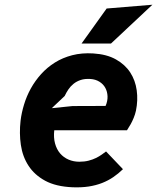

<svg xmlns="http://www.w3.org/2000/svg" viewBox="-20 -784 664 812"><path d="M500 -68.5Q481 -50 459.5 -35.2Q438 -20.5 412 -10.2Q386 0 355 4.8Q324 9.5 286.5 8Q216.5 5 171.2 -19.5Q126 -44 100.8 -82.8Q75.5 -121.5 68.2 -171Q61 -220.5 67 -273.5Q71 -307 81.8 -342.2Q92.5 -377.5 110.5 -410Q128.5 -442.5 154 -470.8Q179.5 -499 212.2 -519.5Q245 -540 285.5 -550.5Q326 -561 374.5 -558Q431.5 -554.5 470.2 -532.8Q509 -511 530.8 -477.5Q552.5 -444 558.2 -402Q564 -360 555 -316Q551.5 -300 545.2 -285Q539 -270 532.5 -258.5Q525 -245 517 -233H209.5Q206 -202 212.8 -177.2Q219.5 -152.5 234.2 -135.2Q249 -118 270 -109Q291 -100 315.5 -100Q337 -100 354.5 -104.5Q372 -109 385.8 -115.8Q399.5 -122.5 410 -130Q420.5 -137.5 428.5 -143.5ZM426.5 -336Q435.5 -356.5 434.8 -376.5Q434 -396.5 425.5 -412.2Q417 -428 400.8 -438.2Q384.5 -448.5 362.5 -450Q339 -451.5 321.5 -445.8Q304 -440 291 -429.5Q278 -419 269 -405.5Q260 -392 253.5 -378L199 -326.5L287 -335.5ZM431 -748 624.5 -764 449.5 -600H325Z"/></svg>

Font: B612
Style: Bold Italic
Weight: 700
Italic angle: -10°
Designer: Nicolas Chauveau, Thomas Paillot, Jonathan Favre-Lamarine, Jean-Luc Vinot
Foundry: AIRBUS
Version: Version 1.008